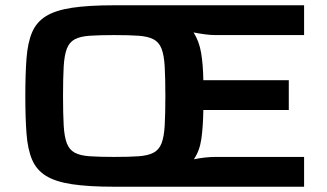

<svg xmlns="http://www.w3.org/2000/svg" viewBox="-20 -708 1238 728"><path d="M413 0Q316 0 253 -9.5Q190 -19 154 -41.5Q118 -64 101.5 -103Q85 -142 80.5 -201.5Q76 -261 76 -344Q76 -427 80.5 -486.5Q85 -546 101.5 -585Q118 -624 154 -646.5Q190 -669 253 -678.5Q316 -688 413 -688H1133V-575H797Q778 -575 756 -578Q734 -581 714 -585Q735 -552 742.5 -508Q750 -464 751 -404H1075V-291H751Q750 -227 743.5 -181.5Q737 -136 715 -104Q734 -108 755.5 -110.5Q777 -113 797 -113H1133V0ZM413 -113Q469 -113 505 -115.5Q541 -118 562 -129Q583 -140 592.5 -164.5Q602 -189 604.5 -232.5Q607 -276 607 -344Q607 -412 604.5 -455.5Q602 -499 592.5 -523.5Q583 -548 562 -559Q541 -570 505 -572.5Q469 -575 413 -575Q357 -575 320.5 -572.5Q284 -570 263.5 -559Q243 -548 233.5 -523.5Q224 -499 221.5 -455.5Q219 -412 219 -344Q219 -276 221.5 -232.5Q224 -189 233.5 -164.5Q243 -140 263.5 -129Q284 -118 320.5 -115.5Q357 -113 413 -113Z"/></svg>

Font: Saira Expanded SemiBold
Style: Regular
Weight: 600
Width: 7
Designer: Hector Gatti with collaboration of the Omnibus-Type team
Foundry: Omnibus-Type
Version: Version 1.100; ttfautohint (v1.8.3)